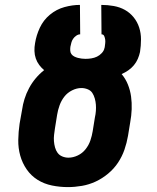

<svg xmlns="http://www.w3.org/2000/svg" viewBox="-20 -755 640 783"><path d="M257 8Q224 8 192 1.5Q160 -5 133.5 -21.5Q107 -38 89 -64Q71 -90 62.5 -120.5Q54 -151 54.5 -184Q55 -217 60 -251L70 -307Q73 -329 80 -351.5Q87 -374 98.5 -395.5Q110 -417 125.5 -435.5Q141 -454 160 -469Q149 -478 140 -490Q131 -502 126 -516.5Q121 -531 120.5 -547Q120 -563 123 -579Q128 -611 142.5 -642Q157 -673 183.5 -695Q210 -717 242.5 -726Q275 -735 306 -735L307 -615Q299 -615 291 -609.5Q283 -604 278 -596.5Q273 -589 271 -581Q269 -573 267 -564Q266 -556 266.5 -548Q267 -540 271.5 -534Q276 -528 283 -524.5Q290 -521 297.5 -519Q305 -517 313 -516Q321 -515 329 -515Q341 -515 353 -517Q365 -519 375.5 -524Q386 -529 395 -538.5Q404 -548 406 -559L407 -562Q408 -570 409 -578Q410 -586 409 -593.5Q408 -601 405 -608Q402 -615 394 -615L393 -735Q419 -735 444 -730.5Q469 -726 489.5 -714.5Q510 -703 525 -684.5Q540 -666 547.5 -643Q555 -620 555 -594.5Q555 -569 551 -543Q548 -529 542 -515Q536 -501 526 -489Q516 -477 503 -468Q490 -459 476 -453Q492 -434 501.5 -410.5Q511 -387 514.5 -361.5Q518 -336 517 -309.5Q516 -283 511 -256L502 -201Q497 -172 487.5 -144.5Q478 -117 461.5 -92Q445 -67 421 -47Q397 -27 370 -14.5Q343 -2 314 3Q285 8 257 8ZM259 -112Q278 -112 297 -121Q316 -130 329 -146.5Q342 -163 348.5 -182Q355 -201 358 -220L367 -276Q370 -289 371 -302.5Q372 -316 371 -328.5Q370 -341 366.5 -353.5Q363 -366 356.5 -376Q350 -386 337.5 -391Q325 -396 312 -396Q293 -396 274 -386.5Q255 -377 242.5 -361Q230 -345 223 -325.5Q216 -306 213 -287L204 -231Q202 -218 200.5 -205Q199 -192 200 -179Q201 -166 204.5 -153.5Q208 -141 215 -131.5Q222 -122 234 -117Q246 -112 259 -112Z"/></svg>

Font: Iosevka Etoile Heavy
Style: Italic
Weight: 900
Italic angle: -9°
Designer: Belleve Invis
Foundry: Belleve Invis
Version: Version 22.1.2; ttfautohint (v1.8.4)